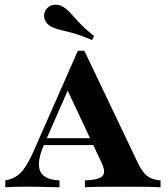

<svg xmlns="http://www.w3.org/2000/svg" viewBox="-20 -791 705 811"><path d="M2.4 0V-29Q29.8 -33.9 49.2 -46.4Q68.5 -58.9 85.5 -83.9Q102.4 -108.9 120.2 -148.4L308.9 -576.6H336.3L562.9 -101.6Q581.5 -62.9 602.4 -47.2Q623.4 -31.5 658.1 -29V0Q631.5 -1.6 591.5 -2Q551.6 -2.4 500 -2.4Q441.9 -2.4 401.2 -2Q360.5 -1.6 338.7 0V-29Q378.2 -30.6 397.6 -37.9Q416.9 -45.2 419.4 -61.3Q421.8 -77.4 408.9 -104L257.3 -426.6L277.4 -434.7L166.9 -182.3Q145.2 -133.1 144.4 -99.6Q143.5 -66.1 164.9 -48.4Q186.3 -30.6 231.5 -29V0Q200.8 -0.8 178.2 -1.2Q155.6 -1.6 136.7 -2Q117.7 -2.4 97.6 -2.4Q71 -2.4 48 -2Q25 -1.6 2.4 0ZM148.4 -178.2 161.3 -207.3H408.1L421.8 -178.2ZM368.5 -621.8Q320.2 -642.7 288.7 -651.2Q257.3 -659.7 235.9 -664.5Q214.5 -669.4 195.2 -679Q175 -690.3 168.5 -709.7Q162.1 -729 171.8 -746Q182.3 -766.1 204.4 -770.2Q226.6 -774.2 245.2 -762.9Q259.7 -754.8 271 -743.1Q282.3 -731.5 295.2 -716.5Q308.1 -701.6 327.4 -682.3Q346.8 -662.9 377.4 -638.7Z"/></svg>

Font: Playfair 5pt SemiExpanded Light ExtraBold
Style: Regular
Weight: 800
Version: Version 2.001;gftools[0.9.30]